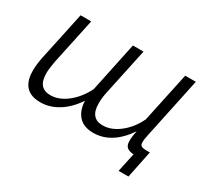

<svg xmlns="http://www.w3.org/2000/svg" viewBox="-127 -733 1163 1065"><g transform="rotate(30 454.5 -200.0)"><path d="M728 121 754 0Q711 -2 701 -28Q691 -54 705 -119Q618 9 500 9Q438 9 406 -26.5Q374 -62 372 -123Q330 -59 275 -25Q220 9 161 9Q36 9 38 -128Q38 -164 49 -216L114 -521H182L120 -230Q110 -178 110 -147Q110 -53 190 -53Q244 -53 296.5 -94.5Q349 -136 382 -203L449 -521H517L455 -230Q445 -187 445 -149Q445 -53 524 -53Q579 -53 631.5 -94Q684 -135 716 -202L784 -521H852L770 -133Q759 -84 765 -69Q771 -54 803 -54H827L791 121Z"/></g></svg>

Font: Raleway-v4020
Style: Italic
Weight: 400
Italic angle: -12°
Designer: Matt McInerney, Pablo Impallari, Rodrigo Fuenzalida
Foundry: Matt McInerney, Pablo Impallari, Rodrigo Fuenzalida
Version: Version 4.020;PS 004.020;hotconv 1.0.88;makeotf.lib2.5.64775